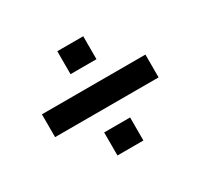

<svg xmlns="http://www.w3.org/2000/svg" viewBox="-99 -697 703 673"><g transform="rotate(-30 252.5 -361.0)"><path d="M43 -314.9V-407.2H461.9V-314.9ZM200.2 -149.9V-243.2H305.2V-149.9ZM200.2 -479V-571.8H305.2V-479Z"/></g></svg>

Font: Lumene Sans Condensed
Style: Bold
Weight: 600
Width: 3
Designer: Deni Anggara
Version: Version 1.003;Glyphs 3.1.2 (3151)